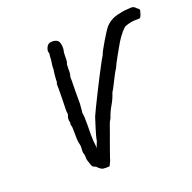

<svg xmlns="http://www.w3.org/2000/svg" viewBox="-128 -836 978 979"><g transform="rotate(-20 361.5 -347.0)"><path d="M270 14Q265 14 256.5 8.5Q248 3 240 -6Q239 -8 229 -11.5Q219 -15 216 -27Q213 -38 208.5 -49Q204 -60 205 -73Q206 -82 202.5 -90Q199 -98 200 -109Q201 -118 201 -127.5Q201 -137 199 -145Q195 -157 194.5 -179.5Q194 -202 194 -222.5Q194 -243 191 -248Q189 -254 190.5 -258.5Q192 -263 191 -266Q186 -284 192 -300Q196 -307 194 -317Q192 -327 193 -335Q193 -339 193.5 -356.5Q194 -374 194.5 -396Q195 -418 195 -435.5Q195 -453 195 -458Q195 -462 194.5 -468.5Q194 -475 198 -480Q198 -484 198.5 -496Q199 -508 200.5 -521.5Q202 -535 203 -541Q204 -543 204.5 -545.5Q205 -548 204 -550Q204 -567 207 -583.5Q210 -600 210 -615Q210 -621 211.5 -626Q213 -631 211 -635Q206 -648 214.5 -665.5Q223 -683 240 -684Q275 -686 283 -664Q286 -656 287 -643Q288 -630 286 -622Q283 -613 283 -599Q283 -585 282.5 -571.5Q282 -558 278 -551Q277 -549 277 -546Q277 -543 277 -540Q276 -527 276.5 -512.5Q277 -498 272 -484Q271 -480 271.5 -476Q272 -472 272 -467Q271 -435 271 -402.5Q271 -370 271 -338L268 -302Q268 -298 267 -293.5Q266 -289 267 -285Q269 -277 269.5 -259Q270 -241 270 -220.5Q270 -200 269.5 -181.5Q269 -163 270 -155Q270 -150 270 -143.5Q270 -137 271 -131Q272 -122 273 -113Q274 -104 275 -95Q277 -108 282.5 -118.5Q288 -129 289 -141Q289 -144 293.5 -159.5Q298 -175 304 -195Q310 -215 315.5 -231.5Q321 -248 322 -251Q326 -261 340.5 -290.5Q355 -320 374 -358.5Q393 -397 412.5 -434.5Q432 -472 446 -498Q460 -524 464 -529Q467 -539 477 -557.5Q487 -576 498.5 -595Q510 -614 519 -628.5Q528 -643 531 -647Q545 -667 563.5 -679.5Q582 -692 605 -698Q622 -702 632 -704Q642 -706 648.5 -706.5Q655 -707 662 -707.5Q669 -708 683 -709Q700 -709 707 -698Q710 -695 715 -692Q720 -689 723 -682Q719 -669 716 -658Q713 -647 705 -642Q675 -642 662 -640Q649 -638 628 -631Q619 -628 602 -608Q585 -588 571 -565Q567 -558 557.5 -541.5Q548 -525 537 -505.5Q526 -486 517.5 -469.5Q509 -453 506 -445Q498 -434 486.5 -411.5Q475 -389 464 -367Q453 -345 446 -335Q437 -305 419.5 -275.5Q402 -246 392 -215Q382 -200 376 -181Q370 -162 364 -147Q348 -104 336.5 -71.5Q325 -39 320 -24Q319 -18 314.5 -8Q310 2 304 14Q295 15 286.5 15Q278 15 270 14Z"/></g></svg>

Font: Caveat Medium
Style: Regular
Weight: 500
Designer: Pablo Impallari
Foundry: Pablo Impallari
Version: Version 2.000